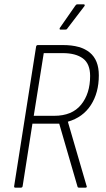

<svg xmlns="http://www.w3.org/2000/svg" viewBox="-20 -862 485 882"><path d="M50 0Q44 0 45 -7L146 -649Q148 -655 154 -655H270Q351 -655 392.5 -620.5Q434 -586 434 -516Q434 -436 397.5 -379.5Q361 -323 292 -303V-302L378 -7Q380 -4 378 -2Q376 0 373 0H343Q337 0 336 -5L252 -294H129L84 -7Q83 0 76 0ZM135 -330H229Q311 -330 352.5 -381Q394 -432 394 -513Q394 -569 361 -593.5Q328 -618 268 -618H181ZM258 -726Q255 -726 254 -728Q253 -730 255 -734L326 -836Q330 -842 335 -842H365Q368 -842 369 -839.5Q370 -837 368 -834L290 -732Q288 -728 285.5 -727Q283 -726 280 -726Z"/></svg>

Font: Sofia Sans Condensed ExtraLight
Style: Italic
Weight: 250
Italic angle: -9°
Version: Version 4.100